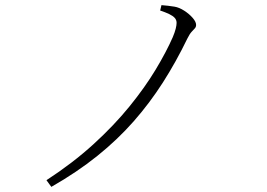

<svg xmlns="http://www.w3.org/2000/svg" viewBox="-20 -718 1040 748"><path d="M604 -677 609 -698Q623 -697 635 -695.5Q647 -694 660 -692Q678 -689 697.5 -676.5Q717 -664 730.5 -648.5Q744 -633 744 -621Q744 -613 739 -607.5Q734 -602 726.5 -594Q719 -586 710 -568Q666 -477 614.5 -396.5Q563 -316 500.5 -245Q438 -174 359 -110.5Q280 -47 180 10L161 -16Q264 -83 344.5 -156.5Q425 -230 485 -304Q545 -378 586.5 -447Q628 -516 653 -573Q661 -592 664.5 -606Q668 -620 668 -629Q668 -640 661 -648Q654 -656 639.5 -663Q625 -670 604 -677Z"/></svg>

Font: Noto Serif KR
Style: Regular
Weight: 200
Designer: Ryoko NISHIZUKA 西塚涼子 (kana & ideographs); Frank Grießhammer (Latin, Greek & Cyrillic); Wenlong ZHANG 张文龙 (bopomofo); San
Foundry: Adobe
Version: Version 2.001;hotconv 1.1.0;makeotfexe 2.6.0